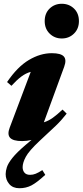

<svg xmlns="http://www.w3.org/2000/svg" viewBox="-20 -733 438 1018"><path d="M217 -621Q217 -662.5 243.2 -687.8Q269.5 -713 307.5 -713Q346 -713 372.2 -687.8Q398.5 -662.5 398.5 -621Q398.5 -580.5 372.2 -554.8Q346 -529 307.5 -529Q269.5 -529 243.2 -554.8Q217 -580.5 217 -621ZM275 -65.5 189.5 14.5Q133.5 67 116.8 98.5Q100 130 100 153.5Q100 171 109.8 182.5Q119.5 194 139.5 194Q155 194 169.2 188.2Q183.5 182.5 204.5 169L220 194Q175.5 235 146.8 250Q118 265 83 265Q48 265 29 242.8Q10 220.5 10 190Q10 174 16.5 153.5Q23 133 46 104Q69 75 118 33.5L147 9Q122.5 15 97.5 15Q49.5 15 33.5 -2.5Q17.5 -20 31.5 -56.5L143 -352Q117 -345 93 -327Q69 -309 40.5 -278L17.5 -298Q72.5 -379 133.2 -415Q194 -451 254.5 -451Q302.5 -451 318.2 -433.8Q334 -416.5 320.5 -379.5L212.5 -84.5Q237 -92 260 -108.5Q283 -125 311.5 -152L333.5 -130.5Q305 -94 275 -65.5Z"/></svg>

Font: Newsreader 16pt ExtraBold
Style: Italic
Weight: 800
Italic angle: -17°
Designer: Hugues Gentile
Foundry: Production Type
Version: Version 1.003; ttfautohint (v1.8.3)